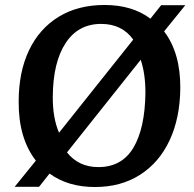

<svg xmlns="http://www.w3.org/2000/svg" viewBox="-20 -736 780 771"><path d="M39 14 124 -91Q54 -181 55 -328Q55 -447 96.5 -534Q138 -621 215.5 -668.5Q293 -716 400 -716Q511 -716 584 -661L627 -715H724L639 -610Q705 -523 704 -382Q703 -263 661.5 -173.5Q620 -84 543 -34.5Q466 15 361 15Q253 15 179 -39L137 14ZM217 -203 515 -577Q470 -640 386 -640Q294 -640 243.5 -563Q193 -486 192 -349Q191 -264 217 -203ZM375 -65Q469 -65 515.5 -142.5Q562 -220 564 -363Q564 -440 545 -496L249 -124Q296 -65 375 -65Z"/></svg>

Font: Literata 12pt SemiBold
Style: Italic
Weight: 600
Italic angle: -2°
Designer: Latin by Veronika Burian and Jose Scaglione. Greek by Irene Vlachou. Cyrillic by Vera Evstafieva
Foundry: TypeTogether
Version: Version 3.002